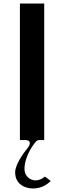

<svg xmlns="http://www.w3.org/2000/svg" viewBox="-20 -820 380 1090"><path d="M231 -800H93V-25H121C170.7 -25 140.2 16 140.2 16C110.5 51.7 66 116.1 66 158C66 226 122 250 167 250C216.3 250 249 226.3 268.1 207.3L235 182.5C224.2 191.6 205.6 204 181 204C151.6 204 119 180 119 140C119 58 182.3 -14.2 184.1 -16.4C188.3 -21.1 195.6 -25 203 -25H231Z"/></svg>

Font: Hussar Ekologiczny
Style: Regular
Weight: 400
Foundry: Cannot Into Space Fonts
Version: Version 0.97